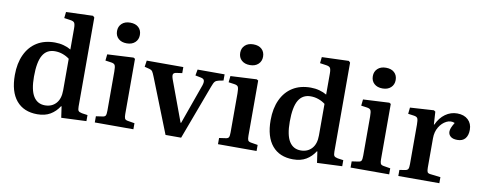

<svg xmlns="http://www.w3.org/2000/svg" viewBox="-65 -1080 3533 1406"><g transform="rotate(10 1701.5 -376.5)"><path d="M253 14Q152 14 97 -51.5Q42 -117 42 -241Q42 -328 72 -392.5Q102 -457 157.5 -491.5Q213 -526 291 -526Q325 -526 356 -517.5Q387 -509 410 -495V-652Q410 -683 402.5 -694Q395 -705 368 -708L326 -714L331 -760L531 -767L542 -756V-95Q542 -71 548 -62.5Q554 -54 575 -50L617 -44V1L431 9L419 -74H415Q389 -33 349.5 -9.5Q310 14 253 14ZM297 -60Q348 -60 379 -94Q410 -128 410 -191V-426Q388 -443 360 -453Q332 -463 302 -463Q241 -463 211.5 -413Q182 -363 182 -254Q182 -154 211.5 -107Q241 -60 297 -60Z M808 -611Q769 -611 746 -632Q723 -653 723 -688Q723 -722 746 -743.5Q769 -765 808 -765Q848 -765 870.5 -744Q893 -723 893 -688Q893 -654 870 -632.5Q847 -611 808 -611ZM679 0V-46L727 -53Q745 -55 750 -65Q755 -75 755 -102V-392Q755 -427 749 -439Q743 -451 720 -454L677 -460L682 -507L876 -517L888 -510V-99Q888 -77 892.5 -66.5Q897 -56 917 -53L966 -45V0Z M1205 0 1045 -404Q1034 -432 1027 -442Q1020 -452 1000 -457L968 -465L975 -512H1247V-467L1204 -461Q1185 -458 1181 -447Q1177 -436 1186 -410L1298 -107H1302L1408 -404Q1416 -428 1412 -441.5Q1408 -455 1385 -459L1345 -467L1353 -512H1554V-466L1519 -459Q1501 -455 1492 -445.5Q1483 -436 1472 -405L1321 0Z M1724 -611Q1685 -611 1662 -632Q1639 -653 1639 -688Q1639 -722 1662 -743.5Q1685 -765 1724 -765Q1764 -765 1786.5 -744Q1809 -723 1809 -688Q1809 -654 1786 -632.5Q1763 -611 1724 -611ZM1595 0V-46L1643 -53Q1661 -55 1666 -65Q1671 -75 1671 -102V-392Q1671 -427 1665 -439Q1659 -451 1636 -454L1593 -460L1598 -507L1792 -517L1804 -510V-99Q1804 -77 1808.5 -66.5Q1813 -56 1833 -53L1882 -45V0Z M2155 14Q2054 14 1999 -51.5Q1944 -117 1944 -241Q1944 -328 1974 -392.5Q2004 -457 2059.5 -491.5Q2115 -526 2193 -526Q2227 -526 2258 -517.5Q2289 -509 2312 -495V-652Q2312 -683 2304.5 -694Q2297 -705 2270 -708L2228 -714L2233 -760L2433 -767L2444 -756V-95Q2444 -71 2450 -62.5Q2456 -54 2477 -50L2519 -44V1L2333 9L2321 -74H2317Q2291 -33 2251.5 -9.5Q2212 14 2155 14ZM2199 -60Q2250 -60 2281 -94Q2312 -128 2312 -191V-426Q2290 -443 2262 -453Q2234 -463 2204 -463Q2143 -463 2113.5 -413Q2084 -363 2084 -254Q2084 -154 2113.5 -107Q2143 -60 2199 -60Z M2710 -611Q2671 -611 2648 -632Q2625 -653 2625 -688Q2625 -722 2648 -743.5Q2671 -765 2710 -765Q2750 -765 2772.5 -744Q2795 -723 2795 -688Q2795 -654 2772 -632.5Q2749 -611 2710 -611ZM2581 0V-46L2629 -53Q2647 -55 2652 -65Q2657 -75 2657 -102V-392Q2657 -427 2651 -439Q2645 -451 2622 -454L2579 -460L2584 -507L2778 -517L2790 -510V-99Q2790 -77 2794.5 -66.5Q2799 -56 2819 -53L2868 -45V0Z M2936 0V-45L2980 -52Q2995 -55 3000 -64.5Q3005 -74 3005 -100V-394Q3005 -427 2999.5 -439.5Q2994 -452 2971 -455L2928 -461L2933 -508L3109 -519L3121 -511L3127 -416H3130Q3154 -469 3194 -497.5Q3234 -526 3282 -526Q3333 -526 3363 -498Q3393 -470 3393 -424Q3393 -382 3373.5 -358.5Q3354 -335 3315 -335Q3281 -335 3264.5 -349.5Q3248 -364 3248 -385Q3248 -398 3254 -413.5Q3260 -429 3275 -454Q3245 -467 3213 -451Q3181 -435 3159.5 -399.5Q3138 -364 3138 -316V-98Q3138 -75 3142.5 -65.5Q3147 -56 3164 -54L3241 -45V0Z"/></g></svg>

Font: Literata 36pt SemiBold
Style: Regular
Weight: 600
Designer: Latin by Veronika Burian and Jose Scaglione. Greek by Irene Vlachou. Cyrillic by Vera Evstafieva.
Foundry: TypeTogether
Version: Version 3.002